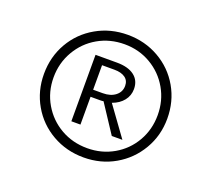

<svg xmlns="http://www.w3.org/2000/svg" viewBox="-90 -826 787 714"><g transform="rotate(20 303.0 -468.5)"><path d="M547 -468Q547 -401 514.5 -345.5Q482 -290 426.5 -258Q371 -226 303 -226Q235 -226 179 -258Q123 -290 91 -345.5Q59 -401 59 -468Q59 -536 91 -591.5Q123 -647 179 -679Q235 -711 303 -711Q371 -711 427 -679Q483 -647 515 -591.5Q547 -536 547 -468ZM509 -468Q509 -525 482 -572Q455 -619 408 -646.5Q361 -674 304 -674Q246 -674 199 -647Q152 -620 124.5 -572.5Q97 -525 97 -468Q97 -411 124.5 -364Q152 -317 199 -290Q246 -263 304 -263Q361 -263 408 -290Q455 -317 482 -364Q509 -411 509 -468ZM333 -453 417 -337H375L302 -448Q298 -447 289 -447H251V-337H215V-600H300Q344 -600 368.5 -581.5Q393 -563 393 -529Q393 -503 377 -483Q361 -463 333 -453ZM289 -475Q320 -475 339 -490Q358 -505 358 -529Q358 -550 342.5 -561Q327 -572 300 -572H251V-475Z"/></g></svg>

Font: Ysabeau
Style: Regular
Weight: 400
Designer: Christian Thalmann (Catharsis Fonts)
Version: Version 0.003